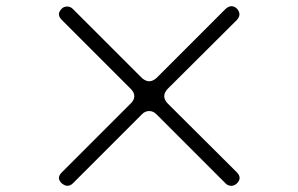

<svg xmlns="http://www.w3.org/2000/svg" viewBox="-20 -666 962 619"><path d="M179 -75Q161 -92 179 -110L402 -333Q413 -344 413 -356Q413 -368 402 -379L179 -602Q161 -620 179 -638Q186 -645 197 -645Q207 -645 215 -637L438 -414Q450 -404 461 -404Q472 -404 484 -414L708 -638Q718 -646 726 -646Q736 -646 744 -638Q760 -620 744 -602L520 -379Q499 -356 520 -333L744 -110Q761 -92 744 -75Q736 -67 726 -67Q715 -67 708 -74L484 -298Q474 -308 461 -308Q448 -308 438 -298L215 -75Q207 -67 197 -67Q189 -67 179 -75Z"/></svg>

Font: Higure Gothic
Style: Regular
Weight: 400
Designer: Yoshimichi Ohira
Foundry: Positype
Version: Version 1.000